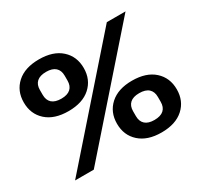

<svg xmlns="http://www.w3.org/2000/svg" viewBox="-148 -891 1142 1093"><g transform="rotate(-30 423.0 -345.0)"><path d="M665 -690H788L181 0H58ZM224 -700Q317 -700 369 -653Q421 -606 421 -530Q421 -454 369 -407Q317 -360 224 -360Q131 -360 79 -407Q27 -454 27 -530Q27 -606 79 -653Q131 -700 224 -700ZM224 -442Q264 -442 284.5 -460.5Q305 -479 305 -514V-546Q305 -581 284.5 -599.5Q264 -618 224 -618Q183 -618 162.5 -599.5Q142 -581 142 -546V-514Q142 -479 162.5 -460.5Q183 -442 224 -442ZM622 -330Q715 -330 767 -283Q819 -236 819 -160Q819 -84 767 -37Q715 10 622 10Q530 10 478 -37Q426 -84 426 -160Q426 -236 478 -283Q530 -330 622 -330ZM622 -72Q663 -72 683.5 -90.5Q704 -109 704 -144V-176Q704 -211 683.5 -229.5Q663 -248 622 -248Q582 -248 561.5 -229.5Q541 -211 541 -176V-144Q541 -109 561.5 -90.5Q582 -72 622 -72Z"/></g></svg>

Font: Mozilla Text BETA
Style: Bold
Weight: 700
Designer: Studio DRAMA
Foundry: Studio DRAMA
Version: Version 0.100